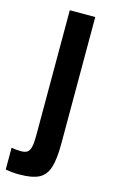

<svg xmlns="http://www.w3.org/2000/svg" viewBox="-136 -812 617 1013"><g transform="rotate(15 172.5 -305.0)"><path d="M4 141V22Q29 27 56 27Q79 27 90.5 19Q102 11 107.5 -10Q113 -31 113 -73V-758H252V-67Q252 20 237 65.5Q222 111 185.5 129.5Q149 148 79 148Q39 148 4 141Z"/></g></svg>

Font: Biryani
Style: Bold
Weight: 700
Designer: Dan Reynolds and Mathieu Reguer
Foundry: Dan Reynolds and Mathieu Reguer
Version: Version 1.004; ttfautohint (v1.1) -l 5 -r 5 -G 72 -x 0 -D la